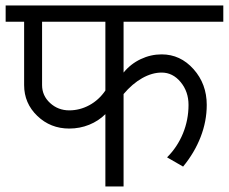

<svg xmlns="http://www.w3.org/2000/svg" viewBox="-33 -670 822 690"><path d="M215.8 -273.4Q253.9 -273.4 288.1 -292Q322.3 -310.5 345.7 -344.7V-591.8H118.2V-364.3Q118.2 -326.2 147 -299.8Q175.8 -273.4 215.8 -273.4ZM53.7 -364.3V-591.8H-12.7V-650.4H769.5V-591.8H411.1V-409.2Q436.5 -440.4 472.7 -457.5Q508.8 -474.6 547.9 -474.6Q615.2 -474.6 662.6 -421.4Q710 -368.2 710 -293Q710 -234.4 688 -177.7Q666 -121.1 625 -71.3L567.4 -104.5Q604.5 -141.6 624.5 -190.4Q644.5 -239.3 644.5 -293Q644.5 -340.8 616.2 -375Q587.9 -409.2 547.9 -409.2Q513.7 -409.2 478 -389.2Q442.4 -369.1 411.1 -332V0H345.7V-259.8Q321.3 -235.4 287.6 -221.7Q253.9 -208 215.8 -208Q148.4 -208 101.1 -253.4Q53.7 -298.8 53.7 -364.3Z"/></svg>

Font: Lohit Marathi
Style: Regular
Weight: 400
Version: 2.94.2